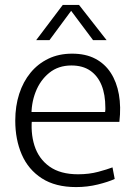

<svg xmlns="http://www.w3.org/2000/svg" viewBox="-20 -749 552 780"><path d="M289 11Q205 11 150 -24.5Q95 -60 68.5 -121Q42 -182 42 -259Q42 -318 58 -367.5Q74 -417 104 -453.5Q134 -490 176.5 -510.5Q219 -531 273 -531Q328 -531 367 -510.5Q406 -490 430 -453Q454 -416 463 -365.5Q472 -315 465 -254H80L111 -277Q103 -211 120 -157.5Q137 -104 181 -72.5Q225 -41 297 -41Q342 -41 379 -51Q416 -61 437 -69L446 -22Q420 -10 377.5 0.5Q335 11 289 11ZM81 -294H407Q408 -299 408 -304Q408 -309 408 -311Q408 -365 392.5 -403Q377 -441 346.5 -462Q316 -483 270 -483Q217 -483 180 -453Q143 -423 124.5 -375Q106 -327 108 -273ZM127 -586 235 -729H301L413 -586H358L269 -705L181 -586Z"/></svg>

Font: Murecho Thin Light
Style: Regular
Weight: 300
Version: Version 1.010